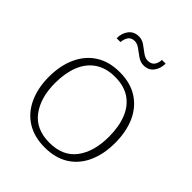

<svg xmlns="http://www.w3.org/2000/svg" viewBox="-197 -802 920 920"><g transform="rotate(45 262.5 -342.0)"><path d="M263 -504Q335 -504 385 -472Q435 -440 461 -382.5Q487 -325 487 -248Q487 -172 461 -114.5Q435 -57 385 -25.5Q335 6 263 6Q192 6 141.5 -25.5Q91 -57 64.5 -115Q38 -173 38 -248Q38 -324 64.5 -382Q91 -440 141 -472Q191 -504 263 -504ZM263 -26Q354 -26 399.5 -86.5Q445 -147 445 -248Q445 -316 425 -366.5Q405 -417 364.5 -444.5Q324 -472 263 -472Q202 -472 161 -444Q120 -416 100 -365.5Q80 -315 80 -248Q80 -148 126 -87Q172 -26 263 -26ZM318 -637Q341 -637 352 -651Q363 -665 364 -688H389Q389 -654 371 -630.5Q353 -607 320 -607Q299 -607 280 -620Q261 -633 243.5 -646.5Q226 -660 208 -660Q186 -660 175.5 -645.5Q165 -631 163 -608H137Q137 -643 155.5 -666.5Q174 -690 207 -690Q229 -690 247.5 -676.5Q266 -663 283.5 -650Q301 -637 318 -637Z"/></g></svg>

Font: Aleo ExtraLight
Style: Regular
Weight: 250
Designer: Alessio Laiso
Foundry: Alessio Laiso
Version: Version 2.001;gftools[0.9.29]